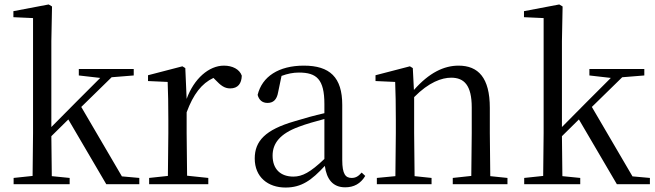

<svg xmlns="http://www.w3.org/2000/svg" viewBox="-20 -825 2934 860"><path d="M333 -487 429 -476 320 -367 210 -256V-641L213 -796L198 -805L40 -775V-748L128 -744V-229L126 -37L41 -28V0H292V-28L212 -36L210 -215L286 -290L456 0H604V-28L526 -35L344 -346L480 -479L579 -487V-516H333Z M731 0H913V-28L818 -38L816 -229V-322C846 -403 883 -451 936 -476L945 -467C968 -443 985 -429 1011 -429C1046 -429 1062 -451 1063 -486C1053 -515 1021 -531 983 -531C916 -531 849 -473 816 -382L810 -520L797 -528L643 -488V-462L731 -458C733 -408 734 -358 734 -289V-229L732 -37L648 -28V0Z M1526 14C1565 14 1595 -2 1616 -37L1600 -52C1584 -34 1572 -28 1555 -28C1528 -28 1513 -45 1513 -108V-355C1513 -479 1457 -531 1341 -531C1228 -531 1154 -482 1134 -400C1140 -377 1155 -364 1178 -364C1203 -364 1220 -377 1226 -413L1241 -485C1268 -495 1293 -500 1319 -500C1398 -500 1433 -470 1433 -359V-318C1389 -308 1342 -295 1300 -282C1168 -244 1121 -193 1121 -115C1121 -32 1180 15 1259 15C1331 15 1376 -18 1435 -82C1443 -22 1471 14 1526 14ZM1433 -113C1370 -53 1334 -34 1294 -34C1238 -34 1201 -66 1201 -128C1201 -183 1234 -226 1318 -257C1352 -270 1392 -281 1433 -292Z M2090 0H2253V-28L2176 -36L2174 -229V-342C2174 -477 2122 -531 2034 -531C1968 -531 1902 -499 1834 -422L1829 -520L1816 -528L1662 -488V-462L1750 -458C1752 -408 1753 -358 1753 -289V-229L1751 -36L1668 -28V0H1913V-28L1837 -36L1835 -229V-390C1901 -457 1959 -477 2001 -477C2059 -477 2093 -443 2093 -344V-229L2091 -37L2008 -28V0Z M2620 -487 2716 -476 2607 -367 2497 -256V-641L2500 -796L2485 -805L2327 -775V-748L2415 -744V-229L2413 -37L2328 -28V0H2579V-28L2499 -36L2497 -215L2573 -290L2743 0H2891V-28L2813 -35L2631 -346L2767 -479L2866 -487V-516H2620Z"/></svg>

Font: NameLogos Serif 2
Style: Regular
Weight: 500
Version: Version 0.1